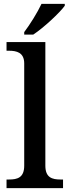

<svg xmlns="http://www.w3.org/2000/svg" viewBox="-20 -979 362 999"><path d="M106 -812V-799H153C208 -835 292 -914 317 -949V-959H196C175 -914 135 -850 106 -812ZM14 0H308V-45H295C251 -45 216 -55 216 -117V-760H14V-715H27C66 -715 106 -706 106 -649V-117C106 -55 71 -45 27 -45H14Z"/></svg>

Font: Noto Serif Myanmar Medium
Style: Regular
Weight: 500
Designer: Ben Mitchell and the Monotype Design Team
Foundry: Monotype Imaging Inc.
Version: Version 2.106